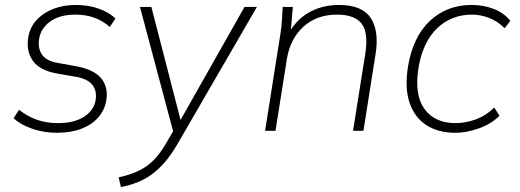

<svg xmlns="http://www.w3.org/2000/svg" viewBox="-20 -528 2099 775"><path d="M209 8Q157 8 109.5 -8.5Q62 -25 35 -51L57 -85Q89 -59 128 -45Q167 -31 213 -31Q279 -31 319 -56.5Q359 -82 366 -124Q372 -162 352 -186.5Q332 -211 281 -219L217 -230Q142 -242 113.5 -281.5Q85 -321 94 -377Q101 -418 127.5 -447Q154 -476 195 -492Q236 -508 285 -508Q339 -508 381.5 -492Q424 -476 446 -453L423 -419Q397 -443 362 -456Q327 -469 285 -469Q221 -469 183 -441.5Q145 -414 138 -372Q132 -333 149.5 -307.5Q167 -282 213 -274L280 -262Q357 -249 387.5 -213Q418 -177 409 -123Q403 -85 377.5 -55Q352 -25 309 -8.5Q266 8 209 8Z M468 227 459 188Q508 177 541.5 160.5Q575 144 600.5 118Q626 92 649 53L684 -7L682 14L545 -500H591L716 -16H693L967 -500H1017L696 54Q671 97 645.5 126.5Q620 156 592.5 176Q565 196 534.5 208Q504 220 468 227Z M1050 0 1112 -392Q1116 -418 1118 -445Q1120 -472 1121 -500H1162L1152 -380L1138 -379Q1168 -442 1222.5 -475Q1277 -508 1348 -508Q1441 -508 1476 -456Q1511 -404 1496 -310L1447 0H1405L1454 -308Q1468 -395 1440 -432Q1412 -469 1340 -469Q1258 -469 1204.5 -420Q1151 -371 1138 -290L1092 0Z M1818 8Q1749 8 1701 -23Q1653 -54 1633 -114Q1613 -174 1627 -260Q1647 -380 1715.5 -444Q1784 -508 1884 -508Q1932 -508 1973 -492Q2014 -476 2040 -444L2017 -414Q1988 -443 1953.5 -456Q1919 -469 1886 -469Q1801 -469 1743.5 -413Q1686 -357 1669 -253Q1652 -145 1693.5 -88Q1735 -31 1819 -31Q1858 -31 1899 -45.5Q1940 -60 1975 -94L1996 -61Q1964 -28 1913.5 -10Q1863 8 1818 8Z"/></svg>

Font: Mulish ExtraLight
Style: Italic
Weight: 200
Italic angle: -9°
Designer: Vernon Adams
Foundry: Vernon Adams
Version: Version 3.603